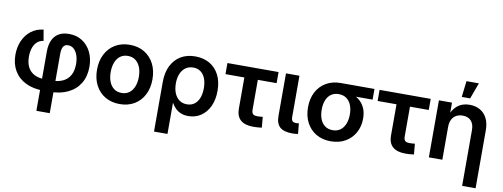

<svg xmlns="http://www.w3.org/2000/svg" viewBox="-72 -1148 4595 1755"><g transform="rotate(10 2225.5 -271.0)"><path d="M314 204.1V-346.2Q314 -405.8 332.8 -449.2Q351.6 -492.7 390.1 -516.4Q428.7 -540 487.8 -540Q557.6 -540 610.1 -506.1Q662.6 -472.2 692.1 -412.6Q721.7 -353 721.7 -275.4Q721.7 -186 682.6 -121.8Q643.6 -57.6 571.3 -22.9Q499 11.7 399.9 11.7H346.7Q249.5 11.7 179.9 -22.7Q110.4 -57.1 73.2 -120.1Q36.1 -183.1 36.1 -268.1Q36.1 -339.4 62 -397.9Q87.9 -456.5 135.7 -493.9Q183.6 -531.2 250 -538.6L267.6 -436.5Q233.4 -432.6 209.5 -411.1Q185.5 -389.6 173.1 -354Q160.6 -318.4 160.6 -272.9Q160.6 -213.9 181.9 -173.6Q203.1 -133.3 244.6 -112.8Q286.1 -92.3 346.7 -92.3H399.9Q463.4 -92.3 507.3 -113.3Q551.3 -134.3 574.2 -176Q597.2 -217.8 597.2 -279.3Q597.2 -325.2 584.7 -360.6Q572.3 -396 549.8 -416.3Q527.3 -436.5 496.6 -436.5Q474.1 -436.5 461.2 -424.8Q448.2 -413.1 443.1 -393.1Q438 -373 438 -346.7V204.1Z M1051.8 11.2Q974.6 11.2 916.5 -23.2Q858.4 -57.6 826.4 -119.4Q794.4 -181.2 794.4 -263.2Q794.4 -345.2 826.4 -407.2Q858.4 -469.2 916.5 -503.9Q974.6 -538.6 1051.8 -538.6Q1129.4 -538.6 1187.3 -503.9Q1245.1 -469.2 1277.1 -407.2Q1309.1 -345.2 1309.1 -263.2Q1309.1 -181.2 1277.1 -119.4Q1245.1 -57.6 1187.3 -23.2Q1129.4 11.2 1051.8 11.2ZM1051.8 -91.8Q1093.8 -91.8 1122.8 -113.5Q1151.9 -135.3 1167.2 -174.1Q1182.6 -212.9 1182.6 -263.2Q1182.6 -314.5 1167.2 -353Q1151.9 -391.6 1122.8 -413.6Q1093.8 -435.5 1051.8 -435.5Q1010.3 -435.5 981 -413.8Q951.7 -392.1 936.5 -353.3Q921.4 -314.5 921.4 -263.2Q921.4 -212.4 936.5 -173.8Q951.7 -135.3 981 -113.5Q1010.3 -91.8 1051.8 -91.8Z M1405.8 204.1V-255.9Q1405.8 -344.2 1437.3 -407.2Q1468.8 -470.2 1525.4 -504.2Q1582 -538.1 1659.2 -538.1Q1735.8 -538.1 1792.7 -505.1Q1849.6 -472.2 1881.3 -410.6Q1913.1 -349.1 1913.1 -262.7Q1913.1 -180.2 1884.3 -118.9Q1855.5 -57.6 1804.9 -23.7Q1754.4 10.3 1689 10.3Q1648.4 10.3 1618.7 -2.4Q1588.9 -15.1 1568.1 -35.9Q1547.4 -56.6 1534.2 -81.5H1530.8V204.1ZM1657.2 -93.3Q1698.7 -93.3 1727.3 -114.7Q1755.9 -136.2 1770.8 -174.8Q1785.6 -213.4 1785.6 -264.6Q1785.6 -315.9 1771 -354Q1756.3 -392.1 1728 -413.3Q1699.7 -434.6 1658.7 -434.6Q1617.7 -434.6 1587.9 -413.6Q1558.1 -392.6 1542 -354.5Q1525.9 -316.4 1525.9 -264.6Q1525.9 -213.4 1541.7 -174.8Q1557.6 -136.2 1587.2 -114.7Q1616.7 -93.3 1657.2 -93.3Z M2291 3.4Q2212.4 3.4 2172.9 -31.7Q2133.3 -66.9 2133.3 -135.7V-426.3H1958V-529.3H2432.6V-426.3H2258.3V-150.4Q2258.3 -122.1 2270 -109.9Q2281.7 -97.7 2311.5 -97.7Q2322.8 -97.7 2336.4 -98.6Q2350.1 -99.6 2361.3 -100.6L2370.1 -2Q2351.1 0.5 2331.1 2Q2311 3.4 2291 3.4Z M2653.8 1.5Q2574.2 1.5 2537.8 -31Q2501.5 -63.5 2501.5 -133.3V-529.3H2626.5V-148.9Q2626.5 -120.6 2636.2 -109.4Q2646 -98.1 2671.4 -98.1Q2679.2 -98.1 2685.5 -98.6Q2691.9 -99.1 2696.8 -100.1L2706.1 -2.9Q2695.8 -1.5 2682.4 0Q2668.9 1.5 2653.8 1.5Z M3010.7 11.2Q2933.6 11.2 2875.5 -22.7Q2817.4 -56.6 2785.4 -117.7Q2753.4 -178.7 2753.4 -259.8Q2753.4 -340.8 2785.4 -401.4Q2817.4 -461.9 2875 -495.6Q2932.6 -529.3 3010.3 -529.3H3322.8V-430.2H3102.1L3010.3 -426.3Q2968.8 -426.3 2939.7 -405.8Q2910.6 -385.3 2895.5 -347.9Q2880.4 -310.5 2880.4 -259.8Q2880.4 -210 2895.5 -171.9Q2910.6 -133.8 2939.9 -112.8Q2969.2 -91.8 3010.7 -91.8Q3052.7 -91.8 3081.8 -113Q3110.8 -134.3 3126.2 -172.1Q3141.6 -210 3141.6 -259.8Q3141.6 -310.5 3126.2 -347.7Q3110.8 -384.8 3081.8 -405.5Q3052.7 -426.3 3010.7 -426.3V-467.3Q3064.9 -467.3 3111.6 -454.1Q3158.2 -440.9 3193.1 -413.6Q3228 -386.2 3247.8 -344.2Q3267.6 -302.2 3267.6 -244.1Q3267.6 -171.4 3235.6 -113.3Q3203.6 -55.2 3146 -22Q3088.4 11.2 3010.7 11.2Z M3703.1 3.4Q3624.5 3.4 3585 -31.7Q3545.4 -66.9 3545.4 -135.7V-426.3H3370.1V-529.3H3844.7V-426.3H3670.4V-150.4Q3670.4 -122.1 3682.1 -109.9Q3693.8 -97.7 3723.6 -97.7Q3734.9 -97.7 3748.5 -98.6Q3762.2 -99.6 3773.4 -100.6L3782.2 -2Q3763.2 0.5 3743.2 2Q3723.1 3.4 3703.1 3.4Z M4045.9 -304.2V0H3920.9V-529.3H4042L4042.5 -396H4024.9Q4048.8 -465.8 4093.8 -502Q4138.7 -538.1 4205.6 -538.1Q4260.7 -538.1 4302.5 -514.4Q4344.2 -490.7 4367.4 -445.1Q4390.6 -399.4 4390.6 -333V204.1H4265.6V-313.5Q4265.6 -369.6 4238 -399.7Q4210.4 -429.7 4160.6 -429.7Q4127.4 -429.7 4101.6 -416Q4075.7 -402.3 4060.8 -374.3Q4045.9 -346.2 4045.9 -304.2ZM4121.1 -596.2 4138.7 -745.6H4253.9L4198.7 -596.2Z"/></g></svg>

Font: Inter 24pt SemiBold
Style: Regular
Weight: 600
Designer: Rasmus Andersson
Foundry: rsms
Version: Version 4.001;git-66647c0bb